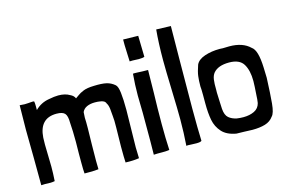

<svg xmlns="http://www.w3.org/2000/svg" viewBox="-94 -939 1732 1161"><g transform="rotate(-15 772.5 -358.5)"><path d="M118 -499Q110 -499 102 -498Q94 -497 89 -497L67 -496Q62 -496 36 -498Q34 -394 34 -346Q34 -287 36 -169L37 3Q46 2 61 2L94 3Q107 3 122 0V-4Q125 -48 125 -89L124 -138Q122 -196 122 -228Q122 -257 123 -272Q131 -391 237 -391Q275 -391 289 -375.5Q303 -360 303 -318Q307 -265 307 -196L306 -122V-69Q306 -18 308 2H339Q375 2 396 -1Q395 -17 395 -54L396 -154Q398 -224 398 -258V-295L397 -323Q397 -336 399 -358Q408 -378 429 -387.5Q450 -397 479 -397Q498 -397 508 -395Q541 -392 547 -372Q556 -359 559 -334Q562 -309 563 -288Q564 -267 565 -259V-217Q565 -175 563 -97Q563 -25 565 2Q614 4 650 -2Q648 -42 648 -70Q648 -104 650 -184Q652 -266 652 -304Q652 -371 647 -412Q642 -453 629 -464Q606 -484 577.5 -490.5Q549 -497 499 -495Q457 -494 433.5 -484.5Q410 -475 396.5 -464.5Q383 -454 376 -450Q369 -468 347 -478Q319 -495 276 -495Q252 -495 217 -488Q166 -480 129 -443V-468Q129 -485 127 -496Q127 -499 118 -499Z M745 -631Q747 -597 747 -582Q758 -583 766 -582.5Q774 -582 780 -582Q788 -581 804 -581Q830 -581 840 -586L837 -718Q805 -718 743 -720Q742 -697 745 -631ZM747 -504Q741 -438 741 -369Q741 -331 743 -261V-177V-87Q743 -28 742 1Q746 0 764 0Q770 0 798 0Q826 0 840 -3Q836 -75 836 -167Q836 -265 839 -361Q841 -455 841 -500V-503Q805 -503 775 -505Q754 -506 747 -505Z M944 -536Q944 -473 948 -349Q952 -225 952 -163Q952 -81 946 0Q948 -1 956 -1Q969 -1 978 0L1009 1Q1036 1 1042 -6Q1039 -81 1039 -207Q1039 -321 1041 -521Q1043 -683 1043 -724L952 -727Q944 -642 944 -536Z M1123 -271V-219Q1123 -157 1131.5 -113Q1140 -69 1169.5 -36Q1199 -3 1258 7L1304 8Q1340 10 1358 10Q1404 10 1437.5 0Q1471 -10 1490 -37Q1507 -54 1512.5 -113Q1518 -172 1522 -272Q1522 -281 1520 -336.5Q1518 -392 1508.5 -425Q1499 -458 1481 -470Q1436 -514 1352 -514L1312 -513Q1299 -513 1292 -514Q1240 -514 1197.5 -499.5Q1155 -485 1142 -456Q1128 -416 1124.5 -389Q1121 -362 1121 -325Q1123 -308 1123 -271ZM1439 -274Q1439 -249 1434 -179Q1434 -164 1430 -138Q1422 -106 1393 -92Q1364 -78 1325 -78Q1304 -78 1284 -81Q1254 -87 1234.5 -103.5Q1215 -120 1212 -160L1210 -202Q1210 -216 1208.5 -241Q1207 -266 1208 -281Q1207 -320 1210.5 -344.5Q1214 -369 1227 -385Q1257 -420 1325 -420Q1391 -420 1415 -380Q1439 -340 1439 -274Z"/></g></svg>

Font: Londrina Solid Light
Style: Regular
Weight: 300
Designer: Marcelo Magalhaes
Foundry: Marcelo Magalhães
Version: Version 1.002